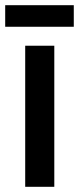

<svg xmlns="http://www.w3.org/2000/svg" viewBox="-37 -719 304 739"><path d="M247 -699H-17V-616H247ZM172 0V-543H60V0Z"/></svg>

Font: Noto Sans Arabic UI XCn SmBd
Style: Regular
Weight: 600
Width: 2
Designer: Monotype Design Team, Nadine Chahine and Nizar Qandah
Foundry: Monotype Imaging Inc.
Version: Version 2.010